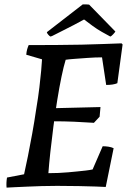

<svg xmlns="http://www.w3.org/2000/svg" viewBox="-20 -849 587 877"><path d="M10 8Q9 -3 9.5 -14.5Q10 -26 12 -38L90 -53Q98 -88 107.5 -135.5Q117 -183 127 -238Q137 -293 145 -348Q155 -407 160 -450.5Q165 -494 168 -525.5Q171 -557 172 -578L100 -599Q101 -613 104 -623.5Q107 -634 111 -643Q177 -643 237.5 -643.5Q298 -644 352.5 -645Q407 -646 453 -648Q499 -650 535 -651L540 -646L516 -469Q507 -465 494 -463Q481 -461 465 -461L446 -587Q415 -587 380.5 -584.5Q346 -582 319 -580Q292 -578 280 -576Q271 -547 261 -499Q251 -451 241.5 -392Q232 -333 224 -271.5Q216 -210 210 -154.5Q204 -99 201 -58Q224 -58 247 -59Q270 -60 292 -62Q314 -64 334 -66Q354 -68 371.5 -70Q389 -72 403 -75L449 -181Q462 -181 475.5 -179Q489 -177 499 -172L463 5Q450 4 418 3Q386 2 341 1Q296 0 241 0Q205 0 170 1Q135 2 104 3.5Q73 5 48.5 6Q24 7 10 8ZM409 -288Q364 -291 319 -293Q274 -295 224 -295L234 -355L439 -360L435 -316ZM484 -682Q467 -691 445 -703.5Q423 -716 402 -731.5Q381 -747 364 -760Q342 -748 317.5 -735Q293 -722 267.5 -709.5Q242 -697 219 -685L211 -682Q207 -683 200.5 -690.5Q194 -698 194 -702L358 -829Q365 -829 372.5 -829Q380 -829 387 -828L507 -705Q505 -701 496.5 -692Q488 -683 484 -682Z"/></svg>

Font: Labrada Medium
Style: Italic
Weight: 500
Italic angle: -7°
Designer: Mercedes Jáuregui
Foundry: Omnibus-Type Team
Version: Version 1.000